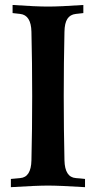

<svg xmlns="http://www.w3.org/2000/svg" viewBox="-20 -754 392 775"><path d="M23.9 1.5V-31.7L62 -35.2H61.5Q105.5 -38.6 106.9 -106.9Q109.9 -231 109.9 -366.2Q109.9 -501.5 106.9 -625.5Q105.5 -692.9 61.5 -697.8L30.8 -701.2V-733.9Q126 -727.5 173.8 -727.5Q222.2 -727.5 316.4 -733.9V-701.2L286.1 -697.8Q263.2 -695.3 252 -678Q240.7 -660.6 240.2 -625.5Q237.3 -501.5 237.3 -366.2Q237.3 -231 240.2 -106.9Q241.7 -38.6 286.1 -35.2H285.6Q289.1 -35.2 304.4 -33.7Q319.8 -32.2 323.2 -31.7V1.5Q220.7 -4.9 173.8 -4.9Q127.4 -4.9 23.9 1.5Z"/></svg>

Font: Flanker
Style: Bold
Weight: 700
Designer: Flanker
Foundry: Flanker
Version: Version 2.021